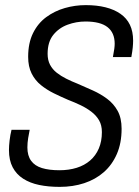

<svg xmlns="http://www.w3.org/2000/svg" viewBox="-20 -718 544 750"><path d="M213 12Q169 12 133 4.5Q97 -3 70.5 -20Q44 -37 29.5 -64.5Q15 -92 15 -132Q15 -148 17.5 -169.5Q20 -191 25 -211H96Q93 -197 90 -178.5Q87 -160 87 -142Q87 -110 101.5 -90Q116 -70 144 -61.5Q172 -53 212 -53Q249 -53 279.5 -62.5Q310 -72 332 -91Q354 -110 366 -138Q378 -166 378 -202Q378 -229 367 -248Q356 -267 337 -281.5Q318 -296 295 -307Q272 -318 246 -328Q218 -340 190.5 -353.5Q163 -367 140 -385.5Q117 -404 103.5 -431Q90 -458 90 -496Q90 -550 109 -588.5Q128 -627 160.5 -651Q193 -675 233 -686.5Q273 -698 315 -698Q358 -698 392 -689.5Q426 -681 450.5 -664Q475 -647 487.5 -621Q500 -595 500 -559Q500 -547 498.5 -532Q497 -517 493 -495H421Q425 -516 426.5 -527.5Q428 -539 428 -547Q428 -590 400 -612Q372 -634 314 -634Q278 -634 244 -621.5Q210 -609 188 -581.5Q166 -554 166 -508Q166 -483 175.5 -465Q185 -447 201.5 -434Q218 -421 239 -410.5Q260 -400 283 -391Q313 -378 343 -364.5Q373 -351 398.5 -332Q424 -313 439.5 -285Q455 -257 455 -215Q455 -159 436.5 -116.5Q418 -74 385.5 -45.5Q353 -17 309 -2.5Q265 12 213 12Z"/></svg>

Font: Archivo Condensed Light
Style: Italic
Weight: 300
Width: 3
Italic angle: -10°
Designer: Hector Gatti
Foundry: Omnibus-Type
Version: Version 2.001